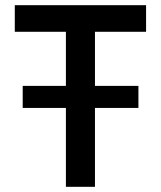

<svg xmlns="http://www.w3.org/2000/svg" viewBox="-20 -720 620 740"><path d="M234 0V-597.5H37V-700H543V-597.5H346V0ZM67.5 -304V-389H513.5V-304Z"/></svg>

Font: Geologica Cursive
Style: Regular
Weight: 400
Designer: Sindre Bremnes, Frode Helland
Foundry: Monokrom Skriftforlag AS
Version: Version 1.010;gftools[0.9.28]